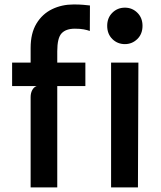

<svg xmlns="http://www.w3.org/2000/svg" viewBox="-20 -820 704 840"><path d="M114 0V-395.5Q114 -412.5 121 -425.8Q128 -439 140.5 -443.5H33V-546H114V-610.5Q114 -674.5 139.5 -716.8Q165 -759 207.8 -779.8Q250.5 -800.5 302 -800.5Q327.5 -800.5 344 -799Q360.5 -797.5 373.5 -796L373 -684.5Q362 -688.5 346.5 -691.5Q331 -694.5 307.5 -694.5Q268.5 -694.5 249.5 -674.2Q230.5 -654 230.5 -595.5V-546H353.5V-443.5H230.5V0ZM526.5 -627Q494 -627 471.5 -649.2Q449 -671.5 449 -707Q449 -742 471.5 -764.2Q494 -786.5 526.5 -786.5Q558.5 -786.5 581 -764.2Q603.5 -742 603.5 -707Q603.5 -671.5 580.8 -649.2Q558 -627 526.5 -627ZM466 0V-546H585.5L583.5 0Z"/></svg>

Font: Spline Sans Medium
Style: Regular
Weight: 500
Designer: Eben Sorkin, Mirko Velimirovic
Foundry: Sorkin Type
Version: Version 1.000; ttfautohint (v1.8.3)